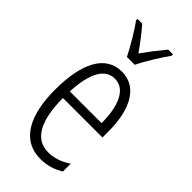

<svg xmlns="http://www.w3.org/2000/svg" viewBox="-244 -821 887 887"><g transform="rotate(45 199.5 -377.5)"><path d="M315 -765H284C250 -724 229 -697 199 -655C172 -694 139 -737 114 -765H83V-756C112 -717 149 -653 173 -606H224C247 -653 285 -714 315 -756ZM205 -542C98 -542 45 -438 45 -265C45 -102 98 10 224 10C267 10 305 -2 338 -23V-74C301 -49 265 -37 228 -37C141 -37 99 -115 98 -263H356V-305C356 -432 313 -542 205 -542ZM205 -496C277 -496 307 -410 306 -307H99C105 -435 143 -496 205 -496Z"/></g></svg>

Font: Noto Sans UI Condensed Light
Style: Regular
Weight: 300
Width: 3
Designer: Monotype Design Team
Foundry: Monotype Imaging Inc.
Version: Version 1.901